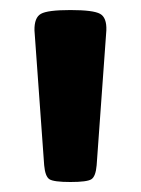

<svg xmlns="http://www.w3.org/2000/svg" viewBox="-20 -862 283 386"><path d="M121.6 -496.1Q87.9 -496.1 79.3 -501.7Q70.8 -507.3 68.8 -529.8L49.3 -800.8Q48.8 -826.7 62.3 -834.2Q75.7 -841.8 121.6 -841.8Q167.5 -841.8 181.2 -834.2Q194.8 -826.7 193.8 -800.8L174.3 -529.8Q172.4 -507.3 163.8 -501.7Q155.3 -496.1 121.6 -496.1Z"/></svg>

Font: Denk One
Style: Regular
Weight: 400
Designer: Irina Smirnova, Eben Sorkin
Foundry: Sorkin Type Co.f
Version: Version 1.004; ttfautohint (v1.8.4.7-5d5b);gftools[0.9.23]